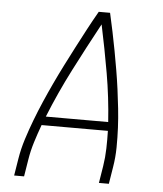

<svg xmlns="http://www.w3.org/2000/svg" viewBox="-53 -781 705 828"><g transform="rotate(5 300.0 -367.5)"><path d="M39 0 51 -74Q58 -117 71.5 -159.5Q85 -202 101 -244Q117 -286 135 -327.5Q153 -369 172.5 -410.5Q192 -452 212.5 -492.5Q233 -533 254 -573.5Q275 -614 296.5 -654.5Q318 -695 341 -735H390Q399 -695 407.5 -654.5Q416 -614 423.5 -573.5Q431 -533 438 -492Q445 -451 450.5 -410Q456 -369 460.5 -327.5Q465 -286 467 -244Q469 -202 468.5 -159Q468 -116 461 -74L449 0H406L418 -74Q424 -112 425 -150.5Q426 -189 425 -227H138Q124 -189 112 -150.5Q100 -112 94 -74L82 0ZM423 -265Q416 -371 398 -475Q380 -579 358 -682Q302 -579 249 -475.5Q196 -372 153 -265Z"/></g></svg>

Font: Iosevka Curly XLtEx
Style: Italic
Weight: 200
Width: 7
Italic angle: -9°
Monospace: yes
Designer: Belleve Invis
Foundry: Belleve Invis
Version: Version 11.1.0; ttfautohint (v1.8.3)